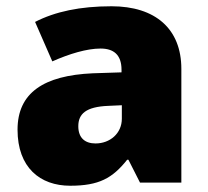

<svg xmlns="http://www.w3.org/2000/svg" viewBox="-20 -583 663 613"><path d="M336 -563C236 -563 156 -546 92 -513L147 -387C201 -411 257 -428 301 -428C342 -428 368 -409 368 -360V-352L276 -349C120 -342 36 -287 36 -169C36 -48 108 10 204 10C296 10 339 -14 386 -73H390L427 0H559V-363C559 -491 476 -563 336 -563ZM325 -245 369 -247V-204C369 -157 331 -125 285 -125C252 -125 230 -142 230 -180C230 -220 255 -242 325 -245Z"/></svg>

Font: Noto Sans Kannada Black
Style: Regular
Weight: 900
Designer: Jelle Bosma - Monotype Design Team
Foundry: Monotype Imaging Inc.
Version: Version 2.005